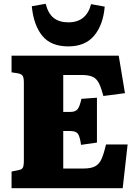

<svg xmlns="http://www.w3.org/2000/svg" viewBox="-20 -994 721 1014"><path d="M41 0V-88L75 -95Q94 -98 100 -107.5Q106 -117 106 -146V-559Q106 -585 99 -594.5Q92 -604 73 -607L41 -612V-700H607L640 -502L526 -487Q515 -529 503 -553.5Q491 -578 470 -588Q449 -598 411 -598H314V-403H352Q378 -403 389.5 -417Q401 -431 410 -472L492 -478V-241L408 -229Q402 -273 391.5 -287.5Q381 -302 351 -302H314V-104H421Q461 -104 483 -116Q505 -128 517 -156Q529 -184 540 -231H654L628 0ZM341 -749Q248 -749 202.5 -806Q157 -863 148 -961L221 -974Q235 -921 264.5 -898.5Q294 -876 341 -876Q436 -876 461 -972L533 -959Q525 -863 477.5 -806Q430 -749 341 -749Z"/></svg>

Font: Literata 12pt ExtraBold
Style: Regular
Weight: 800
Designer: Latin by Veronika Burian and Jose Scaglione. Greek by Irene Vlachou. Cyrillic by Vera Evstafieva.
Foundry: TypeTogether
Version: Version 3.002